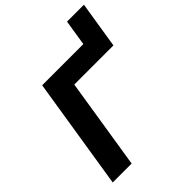

<svg xmlns="http://www.w3.org/2000/svg" viewBox="-238 -1004 1141 1141"><g transform="rotate(-45 332.5 -434.0)"><path d="M39 0 151 -705H497L523 -868H665L618 -573H289L198 0Z"/></g></svg>

Font: Nunito Sans 10pt ExtraBold
Style: Italic
Weight: 800
Italic angle: -9°
Designer: Vernon Adams
Foundry: Vernon Adams
Version: Version 3.101;gftools[0.9.27]